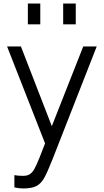

<svg xmlns="http://www.w3.org/2000/svg" viewBox="-20 -811 585 1082"><path d="M20 0ZM525 -549 275 89Q247 160 229 192Q211 224 185 237.5Q159 251 111 251Q86 251 61 245V176Q82 180 110 180Q133 180 147.5 171Q162 162 174 140.5Q186 119 204 74L234 -3L20 -549H98L272 -100L449 -549ZM336 -791H407V-674H336ZM137 -791H207V-674H137Z"/></svg>

Font: Biryani Light
Style: Regular
Weight: 300
Designer: Dan Reynolds and Mathieu Réguer
Foundry: Dan Reynolds and Mathieu Réguer
Version: Version 1.004; ttfautohint (v1.1) -l 5 -r 5 -G 72 -x 0 -D la